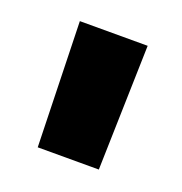

<svg xmlns="http://www.w3.org/2000/svg" viewBox="-62 -776 346 365"><g transform="rotate(20 111.0 -593.5)"><path d="M42.4 -720H179.6L172.8 -467.2H49.2Z"/></g></svg>

Font: Kufam
Style: Regular
Weight: 400
Designer: Wael Morcos, Artur Schmal
Foundry: Original Type
Version: Version 1.301; ttfautohint (v1.8.3)